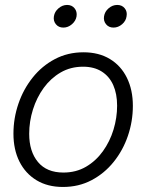

<svg xmlns="http://www.w3.org/2000/svg" viewBox="-20 -743 590 774"><path d="M233.9 10.7Q171.9 10.7 127.2 -16.4Q82.5 -43.5 58.3 -91.8Q34.2 -140.1 34.2 -204.1Q34.2 -266.1 54.2 -324.7Q74.2 -383.3 111.6 -430.2Q148.9 -477.1 200.9 -504.6Q252.9 -532.2 316.4 -532.2Q378.4 -532.2 423.1 -505.1Q467.8 -478 491.7 -429.2Q515.6 -380.4 515.6 -316.4Q515.6 -253.9 495.6 -195.3Q475.6 -136.7 438.2 -90.3Q400.9 -43.9 349.1 -16.6Q297.4 10.7 233.9 10.7ZM235.4 -47.4Q286.6 -47.4 326.7 -70.8Q366.7 -94.2 394.8 -133.3Q422.9 -172.4 437.5 -220.2Q452.1 -268.1 452.1 -316.9Q452.1 -364.7 436.5 -399.9Q420.9 -435.1 390.1 -454.6Q359.4 -474.1 314.9 -474.1Q264.6 -474.1 224.6 -450.9Q184.6 -427.7 156.2 -388.7Q127.9 -349.6 112.8 -301.5Q97.7 -253.4 97.7 -203.6Q97.7 -132.3 133.1 -89.8Q168.5 -47.4 235.4 -47.4ZM437.5 -631.8Q418.5 -631.8 407.5 -645.3Q396.5 -658.7 399.4 -677.2Q402.3 -696.3 418 -709.7Q433.6 -723.1 452.6 -723.1Q471.7 -723.1 482.7 -709.7Q493.7 -696.3 490.2 -677.2Q487.8 -658.7 472.2 -645.3Q456.5 -631.8 437.5 -631.8ZM235.4 -631.8Q216.3 -631.8 205.3 -645.3Q194.3 -658.7 197.3 -677.2Q200.2 -696.3 216.1 -709.7Q231.9 -723.1 250.5 -723.1Q269.5 -723.1 280.5 -709.7Q291.5 -696.3 288.6 -677.2Q285.6 -658.7 270 -645.3Q254.4 -631.8 235.4 -631.8Z"/></svg>

Font: Inter 28pt Light
Style: Italic
Weight: 300
Italic angle: -9.3988°
Designer: Rasmus Andersson
Foundry: rsms
Version: Version 4.001;git-66647c0bb